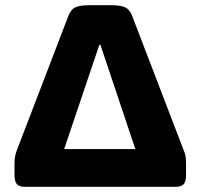

<svg xmlns="http://www.w3.org/2000/svg" viewBox="-20 -722 775 742"><path d="M76 0Q55 0 45.5 -10Q36 -20 36 -46V-87Q36 -107 38.5 -118.5Q41 -130 45 -141L244 -660Q254 -686 272 -694Q290 -702 328 -702H407Q445 -702 463 -694Q481 -686 491 -660L690 -141Q695 -130 697 -118.5Q699 -107 699 -87V-46Q699 -20 689.5 -10Q680 0 659 0ZM364 -549 228 -146H503L368 -549Z"/></svg>

Font: Asap Expanded ExtraBold
Style: Regular
Weight: 800
Width: 7
Designer: Pablo Cosgaya
Foundry: Omnibus-Type
Version: Version 3.001; ttfautohint (v1.8.4.7-5d5b)